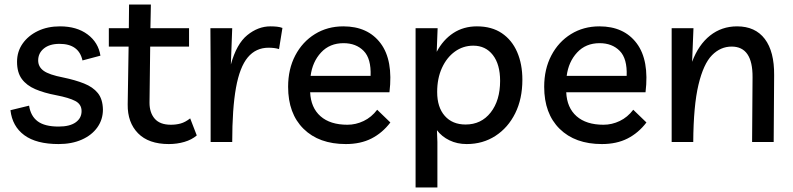

<svg xmlns="http://www.w3.org/2000/svg" viewBox="-20 -625 3491 845"><path d="M238 9Q140 9 87 -30Q34 -69 26 -140L108 -160Q115 -114 146 -91Q177 -68 238 -68Q287 -68 313 -86.5Q339 -105 339 -136Q339 -166 311.5 -180.5Q284 -195 227 -206Q174 -216 135.5 -232.5Q97 -249 76 -277.5Q55 -306 55 -353Q55 -398 79.5 -433Q104 -468 146.5 -488.5Q189 -509 244 -509Q318 -509 365.5 -473.5Q413 -438 422 -380L343 -359Q327 -432 242 -432Q198 -432 173 -411.5Q148 -391 148 -359Q148 -331 172 -313.5Q196 -296 258 -284Q311 -273 350 -257.5Q389 -242 410.5 -215.5Q432 -189 433 -143Q433 -99 408.5 -64.5Q384 -30 340 -10.5Q296 9 238 9Z M723 9Q634 9 587.5 -38.5Q541 -86 542 -165L546 -420H459V-501H547L548 -605H644L642 -501H812V-420H641L638 -173Q638 -129 661 -102.5Q684 -76 732 -76Q755 -76 775 -81.5Q795 -87 817 -104L846 -29Q824 -10 791.5 -0.5Q759 9 723 9Z M1208 -409Q1189 -415 1162 -415Q1106 -415 1070.5 -372.5Q1035 -330 1018.5 -238.5Q1002 -147 1002 0H907V-322L906 -501H1002L996 -341Q1021 -432 1068.5 -470.5Q1116 -509 1170 -509Q1186 -509 1199.5 -507.5Q1213 -506 1223 -502Z M1502 9Q1384 9 1316 -58Q1248 -125 1248 -243Q1248 -321 1279.5 -381Q1311 -441 1366 -475Q1421 -509 1491 -509Q1599 -509 1655 -434.5Q1711 -360 1694 -219H1345Q1348 -151 1390.5 -113.5Q1433 -76 1509 -76Q1546 -76 1580.5 -92.5Q1615 -109 1640 -142L1698 -86Q1663 -40 1615 -15.5Q1567 9 1502 9ZM1492 -435Q1431 -435 1393 -394Q1355 -353 1347 -291H1611Q1614 -367 1580.5 -401Q1547 -435 1492 -435Z M1809 200V-501H1906L1902 -397Q1930 -450 1975 -479.5Q2020 -509 2079 -509Q2144 -509 2188.5 -479Q2233 -449 2256 -396Q2279 -343 2279 -274Q2279 -190 2247.5 -126.5Q2216 -63 2160.5 -27Q2105 9 2034 9Q1992 9 1958 -7.5Q1924 -24 1903 -52L1905 0V200ZM2029 -77Q2098 -77 2139.5 -130Q2181 -183 2181 -269Q2181 -342 2149 -383Q2117 -424 2063 -424Q2018 -424 1982 -398Q1946 -372 1925 -326Q1904 -280 1904 -220Q1904 -153 1937.5 -115Q1971 -77 2029 -77Z M2629 9Q2511 9 2443 -58Q2375 -125 2375 -243Q2375 -321 2406.5 -381Q2438 -441 2493 -475Q2548 -509 2618 -509Q2726 -509 2782 -434.5Q2838 -360 2821 -219H2472Q2475 -151 2517.5 -113.5Q2560 -76 2636 -76Q2673 -76 2707.5 -92.5Q2742 -109 2767 -142L2825 -86Q2790 -40 2742 -15.5Q2694 9 2629 9ZM2619 -435Q2558 -435 2520 -394Q2482 -353 2474 -291H2738Q2741 -367 2707.5 -401Q2674 -435 2619 -435Z M2936 0V-501H3032L3026 -353Q3054 -428 3105 -468.5Q3156 -509 3224 -509Q3304 -509 3346 -453.5Q3388 -398 3387 -294L3385 0H3290L3292 -285Q3293 -420 3200 -420Q3151 -420 3113.5 -382Q3076 -344 3054 -252Q3032 -160 3031 0Z"/></svg>

Font: Livvic Medium
Style: Regular
Weight: 500
Designer: Jacques Le Bailly, Baron von Fonthausen
Version: Version 1.001; ttfautohint (v1.8.2)